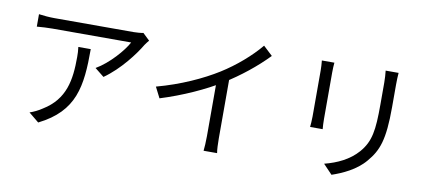

<svg xmlns="http://www.w3.org/2000/svg" viewBox="-72 -1056 3095 1371"><g transform="rotate(10 1475.0 -370.5)"><path d="M931.4 -675.8 881.8 -723.3C867.5 -719.7 831.4 -717 812.4 -717C752.2 -717 285.7 -717 237.9 -717C200.6 -717 159.2 -720.7 124.3 -725.5V-635.4C163.5 -638.5 200.6 -640.9 237.9 -640.9C285.1 -640.9 737.9 -640.9 807.5 -640.9C775.1 -578.8 681.1 -470.5 588.8 -417.4L655.3 -364.3C769.1 -443.4 864.1 -572 904.1 -640.2C911 -651.3 923.7 -666.3 931.4 -675.8ZM531.6 -544H441.6C445.2 -517.8 445.9 -495.5 445.9 -471.5C445.9 -304.8 424 -162.5 269.1 -67.5C241.1 -48.3 206.5 -31.9 179.5 -23L252.8 37.1C507.9 -90 531.6 -273.1 531.6 -544Z M1036.2 -361.3 1075.8 -283.3C1236.7 -333.2 1395.8 -406.2 1505.3 -474.4C1622.1 -547 1727.5 -631.8 1813.4 -720.5L1746.4 -783.3C1677.3 -700 1577.3 -613.3 1472.6 -547.7C1361.8 -478.5 1209.1 -407.9 1036.2 -361.3ZM1456.5 -506.3V-75.9C1456.5 -38.3 1453.7 11.6 1451 30.7H1549C1544.7 11.2 1542.7 -38.3 1542.7 -75.9V-532.1Z M2725.9 -758.6H2632C2634.7 -734 2637.1 -705.5 2637.1 -671.9C2637.1 -636.7 2637.1 -552.4 2637.1 -513.7C2637.1 -325.1 2625 -243.7 2553.7 -161.1C2491.9 -90.6 2406.5 -51.1 2314.7 -27.5L2380.1 41.2C2453.1 16.4 2553.3 -27.3 2617.8 -105.2C2690.2 -190.7 2722.5 -270 2722.5 -510C2722.5 -547.7 2722.5 -632.2 2722.5 -671.9C2722.5 -705.5 2723.9 -734 2725.9 -758.6ZM2261.7 -750.8H2170.9C2173.3 -731.9 2174.9 -696.9 2174.9 -679.1C2174.9 -649 2174.9 -388 2174.9 -345.6C2174.9 -316.4 2172.1 -284.4 2170.5 -268.7H2261.7C2259.7 -286.7 2258.3 -319.6 2258.3 -345.2C2258.3 -387.2 2258.3 -649 2258.3 -679.1C2258.3 -702.9 2259.7 -731.9 2261.7 -750.8Z"/></g></svg>

Font: Source Han Sans JP VF
Style: Regular
Weight: 250
Designer: Ryoko NISHIZUKA 西塚涼子 (kana, bopomofo & ideographs); Paul D. Hunt (Latin, Greek & Cyrillic); Sandoll Communications 산돌커뮤니
Foundry: Adobe
Version: Version 2.004;hotconv 1.0.118;makeotfexe 2.5.65603